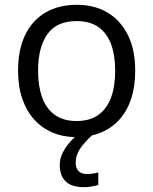

<svg xmlns="http://www.w3.org/2000/svg" viewBox="-20 -565 642 805"><path d="M546.9 -268.6Q546.9 -202.6 529.8 -150.9Q512.7 -99.1 480.5 -63.5Q448.2 -27.8 402.6 -9Q356.9 9.8 299.3 9.8Q245.6 9.8 200.9 -9Q156.2 -27.8 123.8 -63.5Q91.3 -99.1 73.5 -150.9Q55.7 -202.6 55.7 -268.6Q55.7 -356.4 85.4 -418.2Q115.2 -480 170.7 -512.5Q226.1 -544.9 302.7 -544.9Q376 -544.9 430.9 -512.2Q485.8 -479.5 516.4 -417.7Q546.9 -356 546.9 -268.6ZM139.6 -268.6Q139.6 -204.1 156.7 -156.7Q173.8 -109.4 209.5 -83.5Q245.1 -57.6 301.3 -57.6Q356.9 -57.6 392.8 -83.5Q428.7 -109.4 445.8 -156.7Q462.9 -204.1 462.9 -268.6Q462.9 -332.5 445.8 -379.2Q428.7 -425.8 393.1 -451.2Q357.4 -476.6 300.8 -476.6Q217.3 -476.6 178.5 -421.4Q139.6 -366.2 139.6 -268.6ZM297.4 117.7Q297.4 140.6 309.6 152.6Q321.8 164.6 344.2 164.6Q360.4 164.6 372.1 162.4Q383.8 160.2 392.1 158.2V210.9Q378.4 214.4 364.3 217Q350.1 219.7 331.1 219.7Q279.8 219.7 255.1 195.3Q230.5 170.9 230.5 127Q230.5 98.6 244.6 72Q258.8 45.4 280.3 22.9Q301.8 0.5 323.2 -14.6L368.2 0Q334 31.2 315.7 58.6Q297.4 85.9 297.4 117.7Z"/></svg>

Font: Wonky
Style: Regular
Weight: 400
Designer: Monotype Design Team
Foundry: Monotype Imaging Inc.
Version: Version 3.000